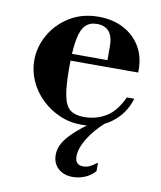

<svg xmlns="http://www.w3.org/2000/svg" viewBox="-80 -526 698 834"><g transform="rotate(10 268.5 -109.5)"><path d="M295 13Q243 13 197.5 -7Q152 -27 117.5 -61Q83 -95 64 -138Q45 -181 45 -228Q45 -286 75 -339.5Q105 -393 160 -427.5Q215 -462 289 -462Q349 -462 396.5 -438Q444 -414 471.5 -369.5Q499 -325 499 -264V-253H152V-283H358V-344Q358 -430 286 -430Q255 -430 236 -411Q217 -392 208.5 -346.5Q200 -301 200 -222Q200 -141 209 -97.5Q218 -54 240 -38Q262 -22 300 -22Q353 -22 396.5 -48Q440 -74 469 -138H502Q481 -69 425.5 -28Q370 13 295 13ZM297 243Q257 243 232.5 220.5Q208 198 208 161Q208 135 221.5 110Q235 85 266 56Q297 27 349 -10H395Q350 31 324 74Q298 117 298 152Q298 190 334 190Q348 190 361.5 184Q375 178 391 165H395V200Q378 220 352 231.5Q326 243 297 243Z"/></g></svg>

Font: Libre Bodoni
Style: Bold
Weight: 700
Designer: Pablo Impallari, Rodrigo Fuenzalida
Foundry: Impallari Type
Version: Version 2.005;gftools[0.9.23]